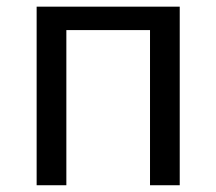

<svg xmlns="http://www.w3.org/2000/svg" viewBox="-20 -548 640 568"><path d="M511.7 -528.3V0H423.8V-459H176.3V0H88.4V-528.3Z"/></svg>

Font: Cousine
Style: Regular
Weight: 400
Monospace: yes
Designer: Steve Matteson
Foundry: Ascender Corporation
Version: Version 1.20